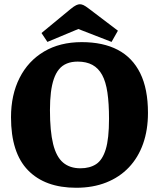

<svg xmlns="http://www.w3.org/2000/svg" viewBox="-20 -867 751 907"><path d="M340 20Q193 20 112.5 -62.5Q32 -145 32 -313Q32 -419 72.5 -499Q113 -579 188 -623.5Q263 -668 366 -668Q467 -668 536.5 -631.5Q606 -595 642.5 -521Q679 -447 679 -334Q679 -253 656 -188Q633 -123 589 -76.5Q545 -30 482 -5Q419 20 340 20ZM360 -72Q404 -72 434 -91.5Q464 -111 479.5 -161.5Q495 -212 495 -306Q495 -378 487.5 -429.5Q480 -481 462.5 -513Q445 -545 416.5 -560.5Q388 -576 347 -576Q318 -576 296 -567Q274 -558 259 -540Q244 -522 234.5 -494.5Q225 -467 220.5 -430.5Q216 -394 216 -347Q216 -247 231 -186.5Q246 -126 278 -99Q310 -72 360 -72ZM204 -669 176 -711 313 -824Q330 -838 340 -842.5Q350 -847 357 -847Q365 -847 374 -843Q383 -839 400 -826L537 -722L507 -669L350 -730Z"/></svg>

Font: Faustina Light ExtraBold
Style: Regular
Weight: 800
Version: Version 1.200